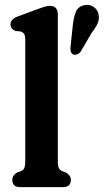

<svg xmlns="http://www.w3.org/2000/svg" viewBox="-20 -767 425 787"><path d="M217 -709V-105.5Q217 -85.5 221.8 -77.2Q226.5 -69 235.5 -65L249.5 -60.5Q270.5 -48.5 270.5 -29.5Q270.5 0 237.5 0H63Q30.5 0 30.5 -29.5Q30.5 -48.5 51 -60.5L65 -65Q74.5 -69 79 -77.2Q83.5 -85.5 83.5 -105.5V-603.5Q83.5 -620.5 79 -627.5Q74.5 -634.5 65 -638L43.5 -640Q23 -648.5 23 -667Q23 -688.5 52.5 -699.5L132.5 -729Q151 -736 163.2 -739.5Q175.5 -743 186.5 -743Q201 -743 209 -733.8Q217 -724.5 217 -709ZM278.5 -664Q282 -696.5 291 -718.5Q300 -740.5 326 -746Q347.5 -750 364 -738.5Q380.5 -727 384 -708.5Q388 -689 380.5 -671.8Q373 -654.5 355.5 -632L309.5 -553.5Q304 -547 295.5 -544Q287 -541 280 -544Q272 -548 270 -556.2Q268 -564.5 269 -574.5Z"/></svg>

Font: Fraunces 72pt SuperSoft SemiBold
Style: Regular
Weight: 600
Version: Version 1.000;[b76b70a41]